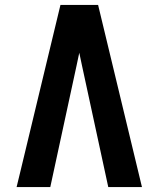

<svg xmlns="http://www.w3.org/2000/svg" viewBox="-20 -755 640 775"><path d="M47 0 64 -70 165 -490 224 -735H376L553 0H417L311 -490Q308 -503 305.5 -516Q303 -529 300 -542Q297 -529 294.5 -516Q292 -503 289 -490L183 0Z"/></svg>

Font: Iosevka Aile Extrabold
Style: Regular
Weight: 800
Designer: Belleve Invis
Foundry: Belleve Invis
Version: Version 27.3.5; ttfautohint (v1.8.4)